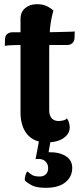

<svg xmlns="http://www.w3.org/2000/svg" viewBox="-20 -670 395 917"><path d="M203 10Q142 10 110 -28.5Q78 -67 78 -133V-580Q78 -613 100.5 -631.5Q123 -650 157 -650Q187 -650 207 -639Q227 -628 235 -620Q222 -572 218.5 -530Q215 -488 215 -426V-145Q215 -119 226.5 -105.5Q238 -92 260 -92Q270 -92 282.5 -95Q295 -98 299 -105Q307 -95 310 -83Q313 -71 313 -62Q313 -31 283.5 -10.5Q254 10 203 10ZM3 -451 4 -484Q5 -501 15.5 -508.5Q26 -516 40 -516H214Q218 -516 235.5 -516.5Q253 -517 275.5 -517.5Q298 -518 315.5 -518.5Q333 -519 337 -520L336 -488Q335 -472 325 -463.5Q315 -455 301 -455H63Q53 -455 33 -454Q13 -453 3 -451ZM225 -17 212 57Q263 56 294 75.5Q325 95 325 132Q325 174 292.5 200.5Q260 227 199 227Q154 227 131.5 215Q109 203 99 192Q97 182 101.5 167Q106 152 111 149Q116 153 129 163Q142 173 169 173Q189 173 199.5 162Q210 151 210 132Q210 113 195.5 99.5Q181 86 150 90L170 -17Z"/></svg>

Font: Arima Thin
Style: Regular
Weight: 100
Designer: Joana Correia and Natanael Gama
Foundry: NDISCOVER
Version: Version 1.101;gftools[0.9.23]